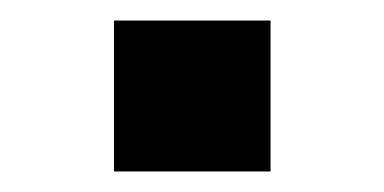

<svg xmlns="http://www.w3.org/2000/svg" viewBox="-20 -384 374 187"><path d="M91 -364H243.5V-217H91Z"/></svg>

Font: Hepta Slab ExtraLight SemiBold
Style: Regular
Weight: 600
Version: Version 1.102